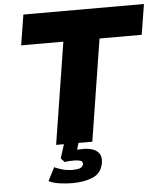

<svg xmlns="http://www.w3.org/2000/svg" viewBox="-60 -757 866 1020"><g transform="rotate(-5 373.0 -247.5)"><path d="M216 0 302 -543H77L103 -705H746L720 -543H495L409 0ZM285 210Q253 210 217 205Q181 200 159 188L195 117Q211 125 236.5 132.5Q262 140 294 140Q318 140 332 134.5Q346 129 349 114Q351 100 337.5 95.5Q324 91 306 91Q298 91 281.5 91.5Q265 92 254 95L234 74L264 -20H341L316 66L286 43Q297 38 318.5 36Q340 34 360 34Q384 34 406.5 41Q429 48 442 66Q455 84 450 116Q441 170 395 190Q349 210 285 210Z"/></g></svg>

Font: Nunito Sans 6pt Black
Style: Italic
Weight: 900
Italic angle: -9°
Version: Version 3.101;gftools[0.9.27]